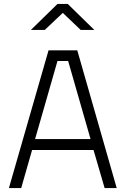

<svg xmlns="http://www.w3.org/2000/svg" viewBox="-20 -949 634 969"><path d="M25 0 225 -695H370L569 0H508L452 -192H142L87 0ZM270 -641 157 -247H437L324 -641ZM136 -798 270 -929H322L456 -798H387L297 -884L206 -798Z"/></svg>

Font: Titillium Web
Style: Light
Weight: 300
Version: Version 1.001;PS 57.000;hotconv 1.0.70;makeotf.lib2.5.55311